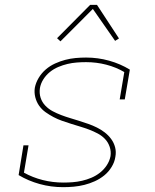

<svg xmlns="http://www.w3.org/2000/svg" viewBox="-20 -766 640 794"><path d="M241 8Q191 8 144 -5Q97 -18 57 -42L77 -165H98L79 -52Q115 -32 156.5 -21.5Q198 -11 242 -11Q261 -11 280.5 -12.5Q300 -14 319.5 -18.5Q339 -23 358 -31Q377 -39 393.5 -52Q410 -65 421.5 -82.5Q433 -100 437 -120Q440 -140 433.5 -159Q427 -178 414 -191.5Q401 -205 384 -214Q367 -223 348.5 -230Q330 -237 311.5 -242.5Q293 -248 274 -254Q255 -260 236.5 -266.5Q218 -273 201 -282Q184 -291 168.5 -302Q153 -313 142 -328.5Q131 -344 126 -363.5Q121 -383 124 -403Q128 -424 140 -444Q152 -464 169.5 -479Q187 -494 208 -503.5Q229 -513 250 -518.5Q271 -524 292.5 -526Q314 -528 336 -528Q385 -528 431.5 -515Q478 -502 517 -478L496 -355H475L494 -468Q460 -488 419.5 -498.5Q379 -509 336 -509Q317 -509 297.5 -507.5Q278 -506 259 -501.5Q240 -497 221 -489Q202 -481 186 -468Q170 -455 159 -437.5Q148 -420 145 -401Q142 -380 148 -361.5Q154 -343 167.5 -329Q181 -315 198 -306Q215 -297 233.5 -290Q252 -283 270.5 -277.5Q289 -272 308 -266Q327 -260 345.5 -253.5Q364 -247 381 -238.5Q398 -230 413 -218.5Q428 -207 439.5 -191.5Q451 -176 456 -157Q461 -138 457 -117Q454 -96 441.5 -75.5Q429 -55 411 -40.5Q393 -26 372 -16.5Q351 -7 329 -1.5Q307 4 285 6Q263 8 241 8ZM230 -595 216 -608 353 -746H381L472 -607L456 -597L364 -729Z"/></svg>

Font: Iosevka HT Thin Extended
Style: Italic
Weight: 100
Width: 7
Italic angle: -9°
Monospace: yes
Designer: Belleve Invis
Foundry: Belleve Invis
Version: Version 32.3.0; ttfautohint (v1.8.4)